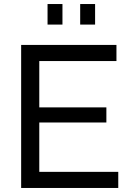

<svg xmlns="http://www.w3.org/2000/svg" viewBox="-20 -933 645 953"><path d="M290 -811V-913H216V-811ZM452 -811V-913H378V-811ZM175 -80V-325H508V-400H175V-630H558V-710H85V0H567V-80Z"/></svg>

Font: Raleway Med
Style: Regular
Weight: 500
Designer: Matt McInerney, Pablo Impallari, Rodrigo Fuenzalida
Foundry: Matt McInerney, Pablo Impallari, Rodrigo Fuenzalida
Version: Version 3.00 July 28, 2015